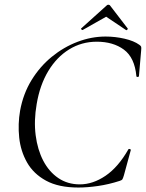

<svg xmlns="http://www.w3.org/2000/svg" viewBox="-20 -793 627 825"><path d="M316.8 12.8Q231.8 12.8 177.8 -16.7Q123.8 -46.2 96.2 -95Q68.6 -143.8 62.5 -202Q56.4 -260.2 66.4 -317.8Q79.6 -390 115.3 -448.4Q151 -506.8 202.2 -548.7Q253.4 -590.6 313.2 -613.3Q373 -636 433.6 -636Q474.6 -636 515.1 -626.7Q555.6 -617.4 578.6 -600.6Q585.6 -595.8 586.6 -591.8Q587.6 -587.8 586.6 -576.8L577 -466Q576.2 -462.2 571.2 -462.2Q566.2 -462.2 566 -466Q558.6 -545.6 512.5 -579.7Q466.4 -613.8 395.8 -613.8Q330.8 -613.8 277.1 -580.7Q223.4 -547.6 187.3 -487.5Q151.2 -427.4 137.6 -346Q125.2 -274.8 133.2 -212.2Q141.2 -149.6 166 -102.2Q190.8 -54.8 230.7 -27.8Q270.6 -0.8 322.8 -0.8Q379.2 -0.8 433.6 -37.8Q488 -74.8 531.6 -151.2Q533.8 -154.4 538.7 -152.3Q543.6 -150.2 541.8 -147.4L512.4 -39.6Q508.6 -26.8 506 -22.7Q503.4 -18.6 494.4 -15.8Q446.8 -0.4 400.9 6.2Q355 12.8 316.8 12.8ZM335 -664Q333.8 -663 330.3 -666Q326.8 -669 329 -671L436.2 -767.6Q440.2 -772.6 445.7 -772.6Q451.2 -772.6 454.2 -767.6L528.4 -671Q530.4 -669 527 -665.5Q523.6 -662 521.4 -664L436.2 -721.2Z"/></svg>

Font: Cormorant Garamond Light
Style: Italic
Weight: 300
Italic angle: -10°
Designer: Christian Thalmann (Catharsis Fonts)
Foundry: Catharsis Fonts
Version: Version 4.001